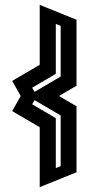

<svg xmlns="http://www.w3.org/2000/svg" viewBox="-20 -744 364 788"><path d="M30 -288 65 -350 30 -412 143 -478V-724L294 -663V-392L222 -350L294 -308V-37L143 24V-222ZM209 -441 112 -384 122 -367 229 -430V-638L209 -646ZM209 -259V-54L229 -62V-270L122 -333L112 -316Z"/></svg>

Font: Blaka Hollow
Style: Regular
Weight: 400
Designer: Mohamed Gaber
Foundry: Kief Type Foundry
Version: Version 1.003; ttfautohint (v1.8.4.7-5d5b)